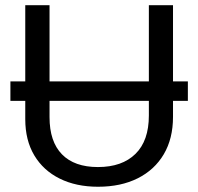

<svg xmlns="http://www.w3.org/2000/svg" viewBox="-20 -708 762 738"><path d="M645 -258.8Q645 -175.3 609.6 -115.2Q574.2 -55.2 509.5 -22.7Q444.8 9.8 356.9 9.8Q272.5 9.8 209.5 -21.5Q146.5 -52.7 111.8 -110.8Q77.1 -168.9 77.1 -250V-320.3H20V-395H77.1V-688H170.4V-395H552.2V-688H645V-395H702.1V-320.3H645ZM356.4 -65.9Q449.2 -65.9 500.7 -116.5Q552.2 -167 552.2 -264.2V-320.3H170.4V-257.8Q170.4 -163.6 218.3 -114.7Q266.1 -65.9 356.4 -65.9Z"/></svg>

Font: Arimo
Style: Regular
Weight: 400
Designer: Steve Matteson
Foundry: Monotype Imaging Inc.
Version: Version 1.33